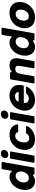

<svg xmlns="http://www.w3.org/2000/svg" viewBox="1788 -2607 831 4447"><g transform="rotate(-90 2203.5 -383.5)"><path d="M27 -213Q27 -307 67 -391.5Q107 -476 177 -527.5Q247 -579 333 -579Q372 -579 400 -568.5Q428 -558 447 -534Q454 -524 461 -524Q468 -524 471 -538L508 -745Q511 -763 529 -763H657Q667 -763 672 -757Q677 -751 675 -741L547 -18Q544 0 526 0H398Q388 0 383.5 -6Q379 -12 380 -22V-23V-28Q380 -38 373 -38Q366 -38 354 -29Q327 -7 296.5 2.5Q266 12 229 12Q137 12 82 -49.5Q27 -111 27 -213ZM456 -323Q456 -375 429 -405.5Q402 -436 355 -436Q310 -436 274.5 -408.5Q239 -381 219.5 -337Q200 -293 200 -245Q200 -193 227 -162Q254 -131 301 -131Q347 -131 382 -158.5Q417 -186 436.5 -230.5Q456 -275 456 -323Z M825 -18Q822 0 804 0H676Q666 0 661 -6Q656 -12 658 -22L751 -549Q754 -567 772 -567H900Q910 -567 915 -561Q920 -555 918 -545ZM764 -676Q764 -721 797 -750Q830 -779 875 -779Q911 -779 933.5 -760Q956 -741 956 -708Q956 -662 923 -634Q890 -606 845 -606Q809 -606 786.5 -625Q764 -644 764 -676Z M954 -221Q954 -321 999.5 -402.5Q1045 -484 1125.5 -531.5Q1206 -579 1306 -579Q1407 -579 1470.5 -531Q1534 -483 1547 -399V-395Q1547 -378 1528 -378H1383Q1367 -378 1361 -396Q1346 -446 1283 -446Q1234 -446 1199 -416Q1164 -386 1146 -338Q1128 -290 1128 -237Q1128 -182 1153.5 -152Q1179 -122 1226 -122Q1263 -122 1288 -137Q1313 -152 1328 -181Q1336 -196 1351 -196H1492Q1500 -196 1505 -192Q1510 -188 1510 -182Q1510 -179 1508 -173Q1466 -86 1384 -37Q1302 12 1202 12Q1086 12 1020 -50.5Q954 -113 954 -221Z M1736 -18Q1733 0 1715 0H1587Q1577 0 1572 -6Q1567 -12 1569 -22L1662 -549Q1665 -567 1683 -567H1811Q1821 -567 1826 -561Q1831 -555 1829 -545ZM1675 -676Q1675 -721 1708 -750Q1741 -779 1786 -779Q1822 -779 1844.5 -760Q1867 -741 1867 -708Q1867 -662 1834 -634Q1801 -606 1756 -606Q1720 -606 1697.5 -625Q1675 -644 1675 -676Z M1864 -221Q1864 -317 1910 -399.5Q1956 -482 2036.5 -530.5Q2117 -579 2213 -579Q2320 -579 2390 -522.5Q2460 -466 2460 -350Q2460 -320 2451 -267Q2448 -248 2430 -248H2060Q2050 -248 2045 -245.5Q2040 -243 2040 -237Q2040 -187 2067.5 -159.5Q2095 -132 2148 -132Q2180 -132 2207.5 -146Q2235 -160 2252 -183Q2262 -196 2277 -196H2403Q2414 -196 2419.5 -190.5Q2425 -185 2421 -177Q2376 -92 2298.5 -40Q2221 12 2114 12Q2036 12 1979.5 -17Q1923 -46 1893.5 -99Q1864 -152 1864 -221ZM2277 -367Q2287 -367 2292.5 -373Q2298 -379 2296 -388Q2291 -406 2281 -418Q2253 -451 2197 -451Q2140 -451 2101 -418Q2087 -407 2076 -390Q2073 -386 2073 -381Q2073 -375 2078.5 -371Q2084 -367 2092 -367Z M2662 -18Q2659 0 2641 0H2513Q2503 0 2498 -6Q2493 -12 2495 -22L2588 -549Q2591 -567 2609 -567H2737Q2747 -567 2751.5 -561Q2756 -555 2755 -545V-544L2754 -538Q2754 -527 2761 -527Q2766 -527 2776 -534Q2804 -558 2835.5 -568.5Q2867 -579 2906 -579Q3079 -579 3079 -428Q3079 -406 3075 -377.5Q3071 -349 3065 -317L3012 -18Q3009 0 2991 0H2863Q2853 0 2848 -6Q2843 -12 2845 -22L2897 -319Q2903 -355 2903 -377Q2903 -413 2886.5 -428.5Q2870 -444 2833 -444Q2778 -444 2752.5 -414.5Q2727 -385 2715 -319Z M3137 -213Q3137 -307 3177 -391.5Q3217 -476 3287 -527.5Q3357 -579 3443 -579Q3482 -579 3510 -568.5Q3538 -558 3557 -534Q3564 -524 3571 -524Q3578 -524 3581 -538L3618 -745Q3621 -763 3639 -763H3767Q3777 -763 3782 -757Q3787 -751 3785 -741L3657 -18Q3654 0 3636 0H3508Q3498 0 3493.5 -6Q3489 -12 3490 -22V-23V-28Q3490 -38 3483 -38Q3476 -38 3464 -29Q3437 -7 3406.5 2.5Q3376 12 3339 12Q3247 12 3192 -49.5Q3137 -111 3137 -213ZM3566 -323Q3566 -375 3539 -405.5Q3512 -436 3465 -436Q3420 -436 3384.5 -408.5Q3349 -381 3329.5 -337Q3310 -293 3310 -245Q3310 -193 3337 -162Q3364 -131 3411 -131Q3457 -131 3492 -158.5Q3527 -186 3546.5 -230.5Q3566 -275 3566 -323Z M3774 -222Q3774 -321 3820 -403Q3866 -485 3947.5 -532Q4029 -579 4129 -579Q4207 -579 4263.5 -550.5Q4320 -522 4350.5 -469Q4381 -416 4381 -346Q4381 -248 4334.5 -166Q4288 -84 4206.5 -36Q4125 12 4025 12Q3909 12 3841.5 -51Q3774 -114 3774 -222ZM4204 -325Q4204 -376 4178 -406Q4152 -436 4104 -436Q4058 -436 4022.5 -409Q3987 -382 3968 -338Q3949 -294 3949 -245Q3949 -192 3976 -162Q4003 -132 4050 -132Q4096 -132 4131 -160Q4166 -188 4185 -232.5Q4204 -277 4204 -325Z"/></g></svg>

Font: Open Sauce Two Black Italic
Style: Regular
Weight: 900
Italic angle: -10°
Designer: Alfredo Marco Pradil
Foundry: Creative Sauce Fz LLC
Version: Version 1.477